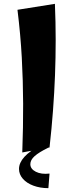

<svg xmlns="http://www.w3.org/2000/svg" viewBox="-20 -781 381 1000"><path d="M96 13Q101 -121 100.5 -241Q100 -361 93.5 -480.5Q87 -600 71 -730L266 -761Q270 -665 270 -572.5Q270 -480 266.5 -389Q263 -298 256 -204.5Q249 -111 238 -13ZM232 199Q189 199 154 186Q119 173 99 150Q79 127 79 99Q79 67 107 36Q135 5 190 -23L230 -11Q183 12 160.5 32Q138 52 138 74Q138 99 166.5 113.5Q195 128 238 123Z"/></svg>

Font: Marhey Medium
Style: Regular
Weight: 500
Designer: Nur Syamsi & Bustanul Arifin
Foundry: Namelatype
Version: Version 1.000